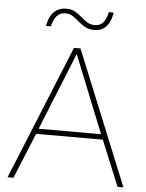

<svg xmlns="http://www.w3.org/2000/svg" viewBox="-58 -895 715 941"><g transform="rotate(5 300.0 -424.5)"><path d="M585 0H556L464 -224H136L44 0H15L284 -660H316ZM146 -250H453L300 -631ZM463 -849Q448 -756 375 -756Q348 -756 329.5 -766.5Q311 -777 295.5 -790.5Q280 -804 264.5 -814.5Q249 -825 229 -825Q201 -825 185 -806.5Q169 -788 162 -755H138Q146 -802 170 -825Q194 -848 230 -848Q255 -848 273 -838Q291 -828 306.5 -814Q322 -800 338 -790Q354 -780 374 -780Q403 -780 417.5 -798Q432 -816 439 -849Z"/></g></svg>

Font: Work Sans ExtraLight
Style: Regular
Weight: 200
Designer: Wei Huang
Foundry: Wei Huang
Version: Version 2.010; ttfautohint (v1.8.3)